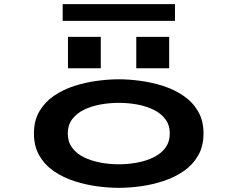

<svg xmlns="http://www.w3.org/2000/svg" viewBox="-20 -894 1140 925"><path d="M552.5 11Q503.5 11 447.8 3.5Q392 -4 338 -21.5Q284 -39 240 -69Q196 -99 169.8 -144Q143.5 -189 143.5 -251Q143.5 -313 169.8 -357.8Q196 -402.5 240 -432.5Q284 -462.5 337.8 -479.8Q391.5 -497 447.2 -504.5Q503 -512 552.5 -512Q601.5 -512 657 -504.5Q712.5 -497 766.2 -479.8Q820 -462.5 864 -432.5Q908 -402.5 934.2 -357.8Q960.5 -313 960.5 -251Q960.5 -189 934.2 -144Q908 -99 864 -69Q820 -39 766.2 -21.5Q712.5 -4 657 3.5Q601.5 11 552.5 11ZM552.5 -102.5Q598 -102.5 641.8 -110.8Q685.5 -119 720.8 -136.5Q756 -154 777 -182.5Q798 -211 798 -251Q798 -291 777 -319.2Q756 -347.5 720.5 -365Q685 -382.5 641.5 -390.5Q598 -398.5 552.5 -398.5Q507 -398.5 463.2 -390.5Q419.5 -382.5 384 -365Q348.5 -347.5 327.5 -319.2Q306.5 -291 306.5 -251Q306.5 -211 327.5 -182.5Q348.5 -154 384 -136.5Q419.5 -119 463.2 -110.8Q507 -102.5 552.5 -102.5ZM307.5 -716.5H465.5V-565H307.5ZM636.5 -716.5H795V-565H636.5ZM282 -793.5V-874H823V-793.5Z"/></svg>

Font: Trispace Expanded SemiBold
Style: Regular
Weight: 600
Width: 7
Designer: Tyler Finck
Foundry: Etcetera Type Company
Version: Version 1.210; ttfautohint (v1.8.3)